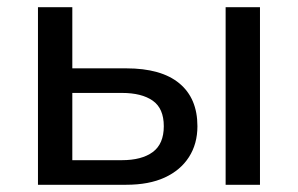

<svg xmlns="http://www.w3.org/2000/svg" viewBox="-20 -511 824 531"><path d="M85 0V-491H180V-322H329Q426 -322 476 -280.5Q526 -239 526 -162Q526 -113 502.5 -76.5Q479 -40 435.5 -20Q392 0 329 0ZM180 -68H317Q372 -68 402.5 -90.5Q433 -113 433 -162Q433 -211 402.5 -232.5Q372 -254 317 -254H180ZM604 0V-491H699V0Z"/></svg>

Font: Nunito Sans 10pt Medium
Style: Regular
Weight: 500
Designer: Vernon Adams
Foundry: Vernon Adams
Version: Version 3.101;gftools[0.9.27]